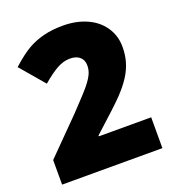

<svg xmlns="http://www.w3.org/2000/svg" viewBox="-132 -828 850 932"><g transform="rotate(-20 293.0 -362.0)"><path d="M547.9 0H29.8V-127L204.1 -303.2Q278.8 -381.3 301.8 -409.9Q324.7 -438.5 333.7 -459Q342.8 -479.5 342.8 -502Q342.8 -529.8 324.7 -545.9Q306.6 -562 273.9 -562Q240.2 -562 205.8 -542.7Q171.4 -523.4 127.9 -485.8L22 -609.9Q77.1 -659.2 114.7 -680.4Q152.3 -701.7 196.5 -712.9Q240.7 -724.1 295.9 -724.1Q365.2 -724.1 419.7 -699.7Q474.1 -675.3 504.2 -630.1Q534.2 -585 534.2 -528.8Q534.2 -486.8 523.7 -451.2Q513.2 -415.5 491.2 -381.1Q469.2 -346.7 432.9 -308.6Q396.5 -270.5 277.8 -164.1V-159.2H547.9Z"/></g></svg>

Font: Open Sans ExtBd
Style: Bold
Weight: 800
Foundry: Ascender Corporation
Version: Version 1.10